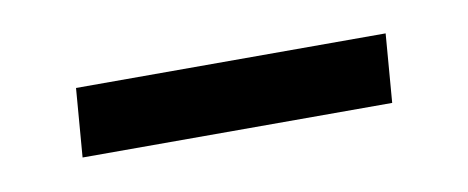

<svg xmlns="http://www.w3.org/2000/svg" viewBox="-26 -339 417 171"><g transform="rotate(-10 182.5 -254.0)"><path d="M45 -285H325L320 -223H40Z"/></g></svg>

Font: Enriqueta
Style: Regular
Weight: 400
Designer: Viviana Monsalve, Gustavo Ibarra
Foundry: 72Puntos
Version: Version 2.000